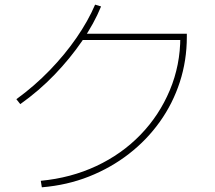

<svg xmlns="http://www.w3.org/2000/svg" viewBox="-20 -822 920 821"><path d="M154.4 -48.9Q283.3 -61.1 392.2 -112.2Q501.1 -163.3 581.1 -246.1Q661.1 -328.9 706.1 -436.1Q751.1 -543.3 751.1 -664.4L764.4 -651.1H325.6V-677.8H778.9V-664.4Q778.9 -563.3 748.9 -471.1Q718.9 -378.9 663.3 -301.1Q607.8 -223.3 531.1 -163.9Q454.4 -104.4 360.6 -67.2Q266.7 -30 158.9 -21.1ZM50 -397.8Q127.8 -454.4 192.8 -521.7Q257.8 -588.9 307.2 -660.6Q356.7 -732.2 386.7 -802.2L412.2 -794.4Q382.2 -721.1 331.1 -646.7Q280 -572.2 213.9 -503.3Q147.8 -434.4 66.7 -376.7Z"/></svg>

Font: Paperlogy 1 Thin
Style: Regular
Weight: 250
Designer: redesigned by Lee Juim, glyphs from Gmarket Sans & Montserrat
Foundry: PT&
Version: Version 1.001